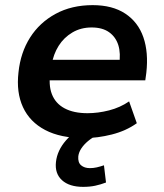

<svg xmlns="http://www.w3.org/2000/svg" viewBox="-20 -528 640 748"><path d="M308 10Q216 10 156 -21.5Q96 -53 69.5 -110.5Q43 -168 52 -246Q60 -323 97 -381.5Q134 -440 196.5 -474Q259 -508 341 -508Q418 -508 468 -475Q518 -442 538.5 -383Q559 -324 550 -244L546 -215H152L164 -295H462L444 -275Q451 -320 441 -352Q431 -384 405 -402.5Q379 -421 337 -421Q295 -421 262 -401.5Q229 -382 208.5 -349.5Q188 -317 181 -275L177 -251Q168 -198 182 -161.5Q196 -125 231.5 -106Q267 -87 321 -87Q362 -87 405 -98Q448 -109 483 -133L513 -48Q471 -18 415.5 -4Q360 10 308 10ZM304 200Q250 200 221.5 174Q193 148 198 103Q203 58 237 19Q271 -20 321 -42L356 0Q338 9 322.5 22Q307 35 297 50Q287 65 285 81Q283 105 296 116Q309 127 330 127Q344 127 357 124Q370 121 385 116L393 183Q372 191 351 195.5Q330 200 304 200Z"/></svg>

Font: Nunito Sans 8pt
Style: Bold Italic
Weight: 700
Italic angle: -9°
Version: Version 3.101;gftools[0.9.27]